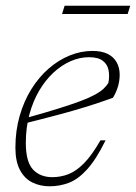

<svg xmlns="http://www.w3.org/2000/svg" viewBox="-20 -643 476 673"><path d="M291.5 -442.5Q259.5 -442.5 227.5 -428.5Q195.5 -414.5 167.2 -388.2Q139 -362 117.2 -325Q95.5 -288 83 -241.8Q70.5 -195.5 70.5 -142Q70.5 -76 95.5 -49Q120.5 -22 163.5 -22Q192 -22 219.2 -32.2Q246.5 -42.5 274.2 -70.5Q302 -98.5 332 -151H350Q317.5 -85 286 -50Q254.5 -15 222 -2.5Q189.5 10 154 10Q120.5 10 93.2 -3.5Q66 -17 50 -47Q34 -77 34 -125.5Q34 -185 49 -237Q64 -289 90.2 -331Q116.5 -373 150.8 -402.8Q185 -432.5 224.2 -448.5Q263.5 -464.5 304 -464.5Q336.5 -464.5 357.5 -454Q378.5 -443.5 389 -424.5Q399.5 -405.5 399.5 -381Q399.5 -361 393.8 -340.8Q388 -320.5 376 -300.5Q346.5 -289.5 312.8 -278.5Q279 -267.5 241.2 -256.5Q203.5 -245.5 160.8 -234.5Q118 -223.5 71 -211.5L71.5 -229.5Q138.5 -248 185.5 -262.8Q232.5 -277.5 263.5 -289.2Q294.5 -301 313.5 -311.5Q332.5 -322 343 -332Q353.5 -342 360 -352.5Q364.5 -377 360.5 -397.2Q356.5 -417.5 340.2 -430Q324 -442.5 291.5 -442.5ZM197.5 -594 206.5 -623H436.5L427.5 -594Z"/></svg>

Font: Newsreader ExtraLight
Style: Italic
Weight: 250
Italic angle: -17°
Designer: Hugues Gentile
Foundry: Production Type
Version: Version 1.003